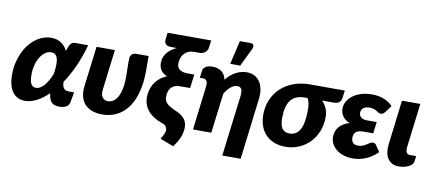

<svg xmlns="http://www.w3.org/2000/svg" viewBox="-78 -1068 3490 1539"><g transform="rotate(10 1666.5 -298.0)"><path d="M220.5 -110Q252 -110 282.8 -143Q313.5 -176 342 -243.5Q347 -277 349 -307.5Q351 -338 346.5 -361.2Q342 -384.5 329.2 -398.2Q316.5 -412 292.5 -412Q267.5 -412 245 -396.5Q222.5 -381 205 -353.8Q187.5 -326.5 177.2 -288.8Q167 -251 167 -206.5Q167 -158 179.8 -134Q192.5 -110 220.5 -110ZM574 -519Q547.5 -423 510.8 -341.8Q474 -260.5 430 -195.5Q430.5 -180.5 433.2 -168Q436 -155.5 442 -146.5Q448 -137.5 458 -132.5Q468 -127.5 483 -127.5H528.5L513 -44.5Q511.5 -36 507 -27Q502.5 -18 493.2 -10.8Q484 -3.5 468.8 1.2Q453.5 6 429.5 6Q409 6 394 1.2Q379 -3.5 368 -14.2Q357 -25 350.5 -43Q344 -61 341 -87.5Q293 -41 244.8 -16.5Q196.5 8 151 8Q121 8 95.8 -3.2Q70.5 -14.5 52.2 -38Q34 -61.5 23.8 -97.2Q13.5 -133 13.5 -182.5Q13.5 -229.5 23 -273.5Q32.5 -317.5 49.5 -355.8Q66.5 -394 90.5 -425.5Q114.5 -457 143.5 -479.5Q172.5 -502 205.2 -514.2Q238 -526.5 273.5 -526.5Q298 -526.5 318.5 -520.5Q339 -514.5 355.2 -503.5Q371.5 -492.5 384 -477Q396.5 -461.5 405 -443Q413 -467 420 -482Q427 -497 434.2 -505.2Q441.5 -513.5 449.2 -516.2Q457 -519 467 -519Z M1066 -518Q1066 -506 1066 -489.8Q1066 -473.5 1066.2 -457.2Q1066.5 -441 1066.5 -426.2Q1066.5 -411.5 1066.5 -402.5Q1066.5 -324.5 1055 -263.8Q1043.5 -203 1023.2 -157.5Q1003 -112 975.5 -80.2Q948 -48.5 916.5 -29Q885 -9.5 850.8 -0.8Q816.5 8 782.5 8Q732.5 8 696 -5.8Q659.5 -19.5 636.8 -45.2Q614 -71 605 -107.5Q596 -144 601.5 -189L642 -518H791.5L751 -189Q746 -148.5 762 -126.5Q778 -104.5 807 -104.5Q825.5 -104.5 845 -114.5Q864.5 -124.5 880.8 -149.8Q897 -175 907.2 -218.8Q917.5 -262.5 917.5 -330Q917.5 -361 916 -399Q914.5 -437 916 -471.5Q916.5 -484 921 -493Q925.5 -502 932.2 -507.5Q939 -513 947 -515.5Q955 -518 962.5 -518Z M1530.5 -668Q1529 -655.5 1522.8 -645.5Q1516.5 -635.5 1507.5 -628.5Q1498.5 -621.5 1487.8 -617.8Q1477 -614 1466 -614H1420.5Q1394 -614 1373.5 -605.5Q1353 -597 1339.2 -581.8Q1325.5 -566.5 1318.2 -545.2Q1311 -524 1311 -499Q1311 -466 1334.5 -450.5Q1358 -435 1400 -435H1452L1438 -323H1356Q1329.5 -323 1311.5 -315Q1293.5 -307 1282 -293.2Q1270.5 -279.5 1265.5 -260.5Q1260.5 -241.5 1260.5 -219Q1260.5 -202.5 1265.8 -189.8Q1271 -177 1283.5 -165.2Q1296 -153.5 1317 -142Q1338 -130.5 1369.5 -117Q1411 -98 1431 -69.8Q1451 -41.5 1451 -4.5Q1451 34.5 1435.2 74.8Q1419.5 115 1385 160.5L1275 118Q1279.5 110.5 1285.2 101.2Q1291 92 1295.8 82Q1300.5 72 1303.8 62Q1307 52 1307 43.5Q1307 27 1298.2 14.2Q1289.5 1.5 1270 -5.5Q1232 -18 1202.2 -36Q1172.5 -54 1151.8 -77.2Q1131 -100.5 1120.2 -129.5Q1109.5 -158.5 1109.5 -193.5Q1109.5 -216.5 1115.8 -243.5Q1122 -270.5 1137 -296.5Q1152 -322.5 1177.2 -345.5Q1202.5 -368.5 1240 -383.5Q1204 -398 1188 -422.8Q1172 -447.5 1172 -482Q1172 -508 1180.5 -529.2Q1189 -550.5 1203.5 -567.5Q1218 -584.5 1237.2 -597.5Q1256.5 -610.5 1278 -620.5H1231.5Q1197.5 -620.5 1185.5 -635.5Q1173.5 -650.5 1177 -676L1183.5 -728H1538.5Z M1507.5 -474.5Q1509.5 -494 1528.2 -508.5Q1547 -523 1587 -523Q1607.5 -523 1626 -517.8Q1644.5 -512.5 1659 -501.8Q1673.5 -491 1683.5 -474.8Q1693.5 -458.5 1697.5 -436.5Q1734.5 -482.5 1777.5 -504.5Q1820.5 -526.5 1866 -526.5Q1898 -526.5 1924.8 -513.5Q1951.5 -500.5 1969.2 -475.5Q1987 -450.5 1994.5 -413.8Q2002 -377 1996 -329.5L1935.5 165H1786L1847 -329.5Q1849.5 -350.5 1848.2 -365Q1847 -379.5 1842 -388Q1837 -396.5 1828.2 -400.2Q1819.5 -404 1807 -404Q1782 -404 1755.2 -382.5Q1728.5 -361 1707.5 -323L1667.5 0H1518.5L1562 -358Q1566 -388 1556.2 -402.8Q1546.5 -417.5 1526.5 -417.5H1500.5ZM1721 -570 1765.5 -762.5H1852.5Q1872 -762.5 1877.2 -750.2Q1882.5 -738 1873.5 -717L1802.5 -570Z M2359.5 -408Q2318.5 -408 2289.5 -395.8Q2260.5 -383.5 2242 -359Q2223.5 -334.5 2214.8 -297.5Q2206 -260.5 2206 -211Q2206 -158 2224.8 -130.2Q2243.5 -102.5 2283.5 -102.5Q2343 -102.5 2370.8 -155.2Q2398.5 -208 2398.5 -312Q2398.5 -326.5 2397.5 -341Q2396.5 -355.5 2393.8 -368.5Q2391 -381.5 2387 -391.8Q2383 -402 2377 -408ZM2663 -518.5 2654.5 -454.5Q2652 -435 2637.5 -421.5Q2623 -408 2593.5 -408H2497.5Q2520 -384.5 2534.2 -353.2Q2548.5 -322 2548.5 -282.5Q2548.5 -220 2527.5 -166.8Q2506.5 -113.5 2469.2 -74.8Q2432 -36 2381 -14Q2330 8 2270 8Q2220 8 2179.8 -7.8Q2139.5 -23.5 2111.2 -52.2Q2083 -81 2067.8 -122Q2052.5 -163 2052.5 -214Q2052.5 -283 2077 -339Q2101.5 -395 2145 -435Q2188.5 -475 2248.2 -496.8Q2308 -518.5 2378 -518.5Z M2869.5 -220.5Q2846 -220.5 2830.2 -216Q2814.5 -211.5 2805.2 -203.2Q2796 -195 2792 -183Q2788 -171 2788 -156Q2788 -133 2800.8 -117.5Q2813.5 -102 2842 -102Q2866 -102 2882 -109Q2898 -116 2910.5 -124.2Q2923 -132.5 2933.8 -139.5Q2944.5 -146.5 2958 -146.5Q2975.5 -146.5 2983.5 -133.5L3020 -80Q2993.5 -53.5 2966 -36.5Q2938.5 -19.5 2912 -10Q2885.5 -0.5 2861.5 3Q2837.5 6.5 2819 6.5Q2782.5 6.5 2749 -3.2Q2715.5 -13 2690 -31.8Q2664.5 -50.5 2649.2 -77.2Q2634 -104 2634 -138.5Q2634 -184 2662 -218Q2690 -252 2746 -269.5Q2724 -277.5 2709.5 -289.2Q2695 -301 2686 -315Q2677 -329 2673.2 -344Q2669.5 -359 2669.5 -374Q2669.5 -403.5 2684.5 -431Q2699.5 -458.5 2727.2 -479.5Q2755 -500.5 2794.8 -513.2Q2834.5 -526 2884 -526Q2940.5 -526 2984 -507.8Q3027.5 -489.5 3053 -460L3013 -407Q3003 -393.5 2994.8 -389.8Q2986.5 -386 2976.5 -386Q2967.5 -386 2959.8 -391Q2952 -396 2941.8 -402.2Q2931.5 -408.5 2917.5 -413.5Q2903.5 -418.5 2882 -418.5Q2850 -418.5 2832 -403.8Q2814 -389 2814 -363.5Q2814 -342.5 2830.5 -328.2Q2847 -314 2881.5 -314H2958.5L2946.5 -220.5Z M3128 -518H3277.5L3233.5 -160.5Q3230 -130.5 3237.8 -115.5Q3245.5 -100.5 3269 -100.5H3317L3311.5 -56.5Q3309.5 -41.5 3298 -29.8Q3286.5 -18 3269.5 -10.2Q3252.5 -2.5 3232.8 1.5Q3213 5.5 3194.5 5.5Q3162 5.5 3139.2 -6.5Q3116.5 -18.5 3102.8 -39.8Q3089 -61 3084.2 -90Q3079.5 -119 3083.5 -152.5Z"/></g></svg>

Font: Lato ExtraBold
Style: Italic
Weight: 800
Italic angle: -7°
Designer: Lukasz Dziedzic with Adam Twardoch and Botio Nikoltchev
Foundry: tyPoland Lukasz Dziedzic
Version: Version 2.015; 2015-08-06; http://www.latofonts.com/